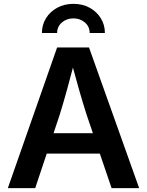

<svg xmlns="http://www.w3.org/2000/svg" viewBox="-20 -973 760 993"><path d="M20.5 0 275.4 -727.5H440.4L699.7 0H557.1L428.2 -378.9Q409.2 -438 388.4 -510.5Q367.7 -583 342.3 -677.2H371.6Q346.7 -582.5 326.7 -509.5Q306.6 -436.5 288.6 -378.9L162.1 0ZM169.4 -178.7V-284.2H550.3V-178.7ZM359.9 -953.1Q406.7 -953.1 443.4 -933.1Q480 -913.1 501.2 -878.9Q522.5 -844.7 522.5 -802.2H443.8Q443.8 -835.4 419.2 -856.7Q394.5 -877.9 359.9 -877.9Q324.7 -877.9 300 -856.7Q275.4 -835.4 275.4 -802.2H196.8Q196.8 -844.7 218 -878.9Q239.3 -913.1 276.1 -933.1Q313 -953.1 359.9 -953.1Z"/></svg>

Font: Inter 18pt SemiBold
Style: Regular
Weight: 600
Designer: Rasmus Andersson
Foundry: rsms
Version: Version 4.001;git-66647c0bb